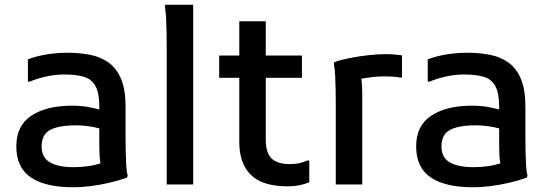

<svg xmlns="http://www.w3.org/2000/svg" viewBox="-20 -780 2325 812"><path d="M291 12Q171 12 110 -30Q49 -72 49 -161Q49 -249 113 -291Q177 -333 284 -333Q321 -333 349.5 -328Q378 -323 400 -317V-329Q400 -387 383.5 -416.5Q367 -446 334 -455.5Q301 -465 251 -465Q211 -465 171 -455.5Q131 -446 107 -435H98V-529Q134 -543 178.5 -550Q223 -557 265 -557Q317 -557 362 -548Q407 -539 440.5 -514.5Q474 -490 492.5 -445Q511 -400 511 -329V-200Q511 -180 511.5 -148Q512 -116 513.5 -85.5Q515 -55 520 -37L517 -29Q484 -17 444 -7.5Q404 2 364 7Q324 12 291 12ZM156 -161Q156 -114 191 -93.5Q226 -73 292 -73Q354 -73 405 -89Q402 -105 401 -123.5Q400 -142 400 -167V-237Q378 -243 352 -246.5Q326 -250 303 -250Q228 -250 192 -230.5Q156 -211 156 -161Z M685 0V-589Q685 -609 684.5 -640.5Q684 -672 682.5 -703Q681 -734 677 -752L679 -760H797V0Z M1196 8Q1090 8 1041 -40.5Q992 -89 992 -179V-451H907V-545H992V-690H1104V-545H1257V-451H1104V-189Q1104 -134 1128.5 -110Q1153 -86 1206 -86Q1247 -86 1279 -101H1288V-9Q1271 -2 1248 3Q1225 8 1196 8Z M1400 0V-346Q1400 -366 1399.5 -397.5Q1399 -429 1397.5 -460Q1396 -491 1392 -509L1394 -517Q1421 -527 1459 -534.5Q1497 -542 1537 -546.5Q1577 -551 1609 -551Q1631 -551 1648 -549.5Q1665 -548 1680 -546V-452H1672Q1658 -455 1639.5 -456Q1621 -457 1605 -457Q1580 -457 1555 -454Q1530 -451 1508 -447Q1512 -421 1512 -383V0Z M1982 12Q1862 12 1801 -30Q1740 -72 1740 -161Q1740 -249 1804 -291Q1868 -333 1975 -333Q2012 -333 2040.5 -328Q2069 -323 2091 -317V-329Q2091 -387 2074.5 -416.5Q2058 -446 2025 -455.5Q1992 -465 1942 -465Q1902 -465 1862 -455.5Q1822 -446 1798 -435H1789V-529Q1825 -543 1869.5 -550Q1914 -557 1956 -557Q2008 -557 2053 -548Q2098 -539 2131.5 -514.5Q2165 -490 2183.5 -445Q2202 -400 2202 -329V-200Q2202 -180 2202.5 -148Q2203 -116 2204.5 -85.5Q2206 -55 2211 -37L2208 -29Q2175 -17 2135 -7.5Q2095 2 2055 7Q2015 12 1982 12ZM1847 -161Q1847 -114 1882 -93.5Q1917 -73 1983 -73Q2045 -73 2096 -89Q2093 -105 2092 -123.5Q2091 -142 2091 -167V-237Q2069 -243 2043 -246.5Q2017 -250 1994 -250Q1919 -250 1883 -230.5Q1847 -211 1847 -161Z"/></svg>

Font: Kufam Medium
Style: Regular
Weight: 500
Designer: Wael Morcos, Artur Schmal
Foundry: Original Type
Version: Version 1.300; ttfautohint (v1.8.3)